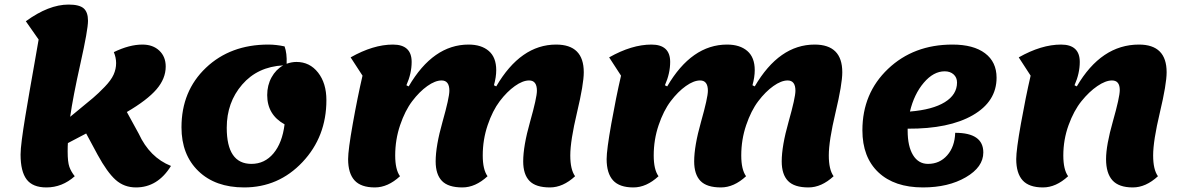

<svg xmlns="http://www.w3.org/2000/svg" viewBox="-20 -795 5169 840"><path d="M183 25Q123 25 96.5 -10Q70 -45 70 -119Q70 -141 75.5 -184Q81 -227 91 -287.5Q101 -348 110 -399.5Q119 -451 131.5 -521.5Q144 -592 149 -622L93 -702Q193 -775 280 -775Q327 -775 346 -758.5Q365 -742 365 -704Q365 -665 332 -517.5Q299 -370 287 -284L315 -307Q364 -347 387 -366.5Q410 -386 438 -415Q466 -444 477 -468.5Q488 -493 488 -519Q488 -543 478 -567Q546 -600 603 -600Q649 -600 677 -573.5Q705 -547 705 -504Q705 -451 664.5 -404Q624 -357 535 -305L587 -210Q635 -106 728 -69Q670 25 575 25Q523 25 486 -8Q449 -41 407 -118L357 -211L277 -169Q276 -157 276 -132Q276 -86 283.5 -65Q291 -44 307 -24Q252 25 183 25Z M1048 25Q922 25 848 -46.5Q774 -118 774 -238Q774 -397 881 -498.5Q988 -600 1154 -600Q1188 -600 1225 -592Q1236 -562 1234 -516Q1256 -524 1277 -524Q1335 -524 1371.5 -477.5Q1408 -431 1408 -357Q1408 -197 1303.5 -86Q1199 25 1048 25ZM972 -236Q972 -78 1080 -78Q1138 -78 1176.5 -124Q1215 -170 1225 -251Q1149 -293 1149 -379Q1149 -422 1168 -456.5Q1187 -491 1219 -509Q1107 -503 1039.5 -425Q972 -347 972 -236Z M1620 25Q1559 25 1531 -6Q1503 -37 1503 -99Q1503 -139 1523.5 -254Q1544 -369 1566 -464L1514 -544Q1613 -600 1699 -600Q1781 -600 1781 -524Q1781 -474 1758 -422L1768 -417Q1875 -600 2030 -600Q2086 -600 2118.5 -572Q2151 -544 2151 -488Q2151 -458 2141 -422L2151 -417Q2258 -600 2413 -600Q2534 -600 2534 -479Q2534 -427 2504.5 -303Q2475 -179 2475 -115Q2475 -53 2496 -24Q2443 25 2386 25Q2324 25 2296.5 -3.5Q2269 -32 2269 -89Q2269 -156 2299 -262Q2329 -368 2329 -398Q2329 -443 2295 -443Q2267 -443 2232.5 -418.5Q2198 -394 2166.5 -352.5Q2135 -311 2113.5 -247.5Q2092 -184 2092 -115Q2092 -53 2113 -24Q2060 25 2003 25Q1941 25 1913.5 -3.5Q1886 -32 1886 -89Q1886 -156 1916 -262Q1946 -368 1946 -398Q1946 -443 1912 -443Q1884 -443 1849.5 -418.5Q1815 -394 1783.5 -352.5Q1752 -311 1730.5 -247.5Q1709 -184 1709 -115Q1709 -53 1730 -24Q1677 25 1620 25Z M2751 25Q2690 25 2662 -6Q2634 -37 2634 -99Q2634 -139 2654.5 -254Q2675 -369 2697 -464L2645 -544Q2744 -600 2830 -600Q2912 -600 2912 -524Q2912 -474 2889 -422L2899 -417Q3006 -600 3161 -600Q3217 -600 3249.5 -572Q3282 -544 3282 -488Q3282 -458 3272 -422L3282 -417Q3389 -600 3544 -600Q3665 -600 3665 -479Q3665 -427 3635.5 -303Q3606 -179 3606 -115Q3606 -53 3627 -24Q3574 25 3517 25Q3455 25 3427.5 -3.5Q3400 -32 3400 -89Q3400 -156 3430 -262Q3460 -368 3460 -398Q3460 -443 3426 -443Q3398 -443 3363.5 -418.5Q3329 -394 3297.5 -352.5Q3266 -311 3244.5 -247.5Q3223 -184 3223 -115Q3223 -53 3244 -24Q3191 25 3134 25Q3072 25 3044.5 -3.5Q3017 -32 3017 -89Q3017 -156 3047 -262Q3077 -368 3077 -398Q3077 -443 3043 -443Q3015 -443 2980.5 -418.5Q2946 -394 2914.5 -352.5Q2883 -311 2861.5 -247.5Q2840 -184 2840 -115Q2840 -53 2861 -24Q2808 25 2751 25Z M4018 25Q3893 25 3823 -41Q3753 -107 3753 -225Q3753 -387 3865 -493.5Q3977 -600 4147 -600Q4239 -600 4289.5 -562Q4340 -524 4340 -455Q4340 -351 4236 -291Q4132 -231 3951 -232V-223Q3951 -155 3974.5 -116.5Q3998 -78 4040 -78Q4091 -78 4124 -115.5Q4157 -153 4159 -214Q4282 -214 4282 -128Q4282 -64 4205.5 -19.5Q4129 25 4018 25ZM4113 -483Q4064 -483 4021.5 -433Q3979 -383 3961 -307Q4060 -315 4113.5 -348Q4167 -381 4167 -434Q4167 -456 4152 -469.5Q4137 -483 4113 -483Z M4543 25Q4482 25 4454 -6Q4426 -37 4426 -99Q4426 -139 4446.5 -254Q4467 -369 4489 -464L4437 -544Q4536 -600 4622 -600Q4704 -600 4704 -524Q4704 -474 4681 -422L4691 -417Q4798 -600 4963 -600Q5084 -600 5084 -479Q5084 -427 5054.5 -303Q5025 -179 5025 -115Q5025 -53 5046 -24Q4993 25 4936 25Q4875 25 4847 -6Q4819 -37 4819 -99Q4819 -159 4849 -264.5Q4879 -370 4879 -401Q4879 -443 4845 -443Q4817 -443 4781 -418.5Q4745 -394 4711.5 -352.5Q4678 -311 4655 -247.5Q4632 -184 4632 -115Q4632 -53 4653 -24Q4600 25 4543 25Z"/></svg>

Font: Lemonada
Style: Bold
Weight: 700
Designer: Mohamed Gaber (Arabic), Eduardo Tunni (Latin)
Foundry: Kief Type Foundry
Version: Version 4.004